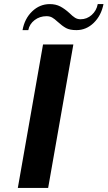

<svg xmlns="http://www.w3.org/2000/svg" viewBox="-20 -917 525 937"><path d="M190 -700H338L215 0H67ZM223 -897Q252 -897 274 -885.5Q296 -874 319 -853Q334 -838 346 -830.5Q358 -823 373 -823Q404 -823 427.5 -844Q451 -865 457 -897H485Q474 -841 437.5 -805.5Q401 -770 353 -770Q321 -770 302.5 -780Q284 -790 261 -811Q246 -825 234.5 -831.5Q223 -838 207 -838Q174 -838 149 -819Q124 -800 118 -770H90Q100 -826 137 -861.5Q174 -897 223 -897Z"/></svg>

Font: Fahkwang SemiBold
Style: Italic
Weight: 600
Italic angle: -10°
Version: Version 1.000; ttfautohint (v1.6)